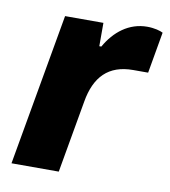

<svg xmlns="http://www.w3.org/2000/svg" viewBox="-67 -598 580 656"><g transform="rotate(10 223.5 -270.0)"><path d="M16 0H180L224 -250C239 -339 285 -386 370 -386H422L447 -529C438 -534 417 -540 392 -540C329 -540 280 -501 249 -446H242V-527H109Z"/></g></svg>

Font: Archivo ExtraBold
Style: Italic
Weight: 800
Italic angle: -10°
Designer: Hector Gatti
Foundry: Omnibus-Type
Version: Version 2.001